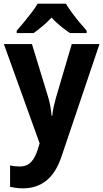

<svg xmlns="http://www.w3.org/2000/svg" viewBox="-20 -786 563 1046"><path d="M1 -546H154L243 -255Q250 -231 254.5 -206Q259 -181 261 -156H265Q267 -181 272.5 -204.5Q278 -228 285 -254L371 -546H522L316 64Q286 155 233 197.5Q180 240 106 240Q84 240 66.5 237.5Q49 235 35 232V115Q45 118 59 119.5Q73 121 87 121Q127 121 150 96Q173 71 187 24L196 -5ZM339 -766Q352 -744 371.5 -717.5Q391 -691 412.5 -665Q434 -639 452 -619V-606H361Q338 -621 311.5 -642.5Q285 -664 261 -690Q236 -664 210.5 -642.5Q185 -621 163 -606H71V-619Q88 -638 110 -664.5Q132 -691 152.5 -718Q173 -745 185 -766Z"/></svg>

Font: Noto Sans Armenian SemiCondensed
Style: Bold
Weight: 700
Width: 4
Designer: Monotype Design Team
Foundry: Monotype Imaging Inc.
Version: Version 2.008; ttfautohint (v1.8.4.7-5d5b)